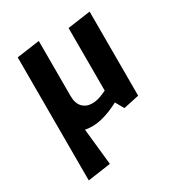

<svg xmlns="http://www.w3.org/2000/svg" viewBox="-166 -575 849 914"><g transform="rotate(-30 258.5 -118.0)"><path d="M158.8 -10 182.2 211.1 55.9 229.1V-222.2H158.8ZM375 15.8 349.1 -30.2Q328.6 -19.2 303.2 -8.6Q277.8 2 251.1 8.4Q224.3 14.7 199 14.7Q158.1 14.7 125.7 -0.1Q93.3 -15 74.6 -45.3Q55.9 -75.6 55.9 -121.1V-447.3L181.8 -464.9V-162.2Q181.8 -121.6 201.8 -100.8Q221.8 -79.9 254.5 -79.9Q275.9 -79.9 297.1 -87.3Q318.3 -94.8 335.4 -103.4V-447.3L461.2 -464.9V-2.7Z"/></g></svg>

Font: Ancizar Sans Thin
Style: Regular
Weight: 100
Designer: Cesar Puertas, Viviana Monsalve, Julian Moncada, Julian Prieto, Jose Castro, Mariel Hernandez, Felipe Aragon, Sara Alarc
Version: Version 8.100